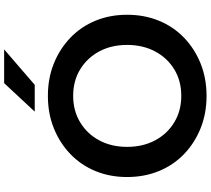

<svg xmlns="http://www.w3.org/2000/svg" viewBox="-64 -912 993 904"><g transform="rotate(-90 432.0 -460.5)"><path d="M432 16Q349 16 279.5 -12Q210 -40 158 -90Q106 -140 78 -208.5Q50 -277 50 -358Q50 -439 78 -507Q106 -575 158 -625Q210 -675 279.5 -703Q349 -731 432 -731Q515 -731 584.5 -703Q654 -675 706 -625Q758 -575 786 -507Q814 -439 814 -358Q814 -277 786 -208.5Q758 -140 706 -90Q654 -40 584.5 -12Q515 16 432 16ZM432 -103Q503 -103 557 -136Q611 -169 641.5 -226.5Q672 -284 672 -358Q672 -432 641.5 -489Q611 -546 557 -579Q503 -612 432 -612Q362 -612 307.5 -579Q253 -546 222.5 -489Q192 -432 192 -358Q192 -284 222.5 -226.5Q253 -169 307.5 -136Q362 -103 432 -103ZM651 -937 484 -793H358L492 -937Z"/></g></svg>

Font: Wix Madefor Display
Style: Bold
Weight: 700
Designer: Dalton Maag Ltd
Foundry: Dalton Maag Ltd
Version: Version 3.100